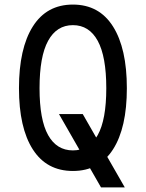

<svg xmlns="http://www.w3.org/2000/svg" viewBox="-20 -736 640 840"><path d="M153 -350Q153 -212 190.5 -145Q228 -78 299 -78Q370 -78 407.5 -145Q445 -212 445 -350Q445 -489 407.5 -557.5Q370 -626 299 -626Q228 -626 190.5 -557.5Q153 -489 153 -350ZM535 -350Q535 -177 474.5 -82.5Q414 12 299 12Q184 12 123.5 -82.5Q63 -177 63 -350Q63 -524 123.5 -620Q184 -716 299 -716Q414 -716 474.5 -620Q535 -524 535 -350ZM422 84 238 -237H342L526 84Z"/></svg>

Font: Fliege Mono Thin
Style: Regular
Weight: 100
Version: Version 0.020;Glyphs 3.3 (3306)